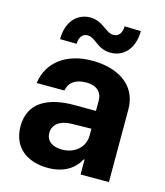

<svg xmlns="http://www.w3.org/2000/svg" viewBox="-114 -843 807 939"><g transform="rotate(15 290.0 -373.0)"><path d="M215.9 10.3C296.5 10.3 348.7 -24.9 375.4 -75.6H379.6V0H523.1V-367.9C523.1 -497.9 413 -552.6 291.5 -552.6C160.9 -552.6 70.7 -485.1 56.5 -376.8L196.7 -376.4C204.2 -418.3 236.5 -442.1 290.8 -442.1C342.3 -442.1 371.8 -416.2 371.8 -371.4V-320L265.3 -320.3C131 -321 34.8 -274.1 34.8 -152.3C34.8 -44.4 111.9 10.3 215.9 10.3ZM111.5 -613.6 195.7 -612.6C195.7 -645.6 212 -666.5 236.5 -666.5C279.8 -666.5 296.9 -612.9 367.5 -613.3C431.8 -613.6 482.2 -663.7 483 -753.6L400.2 -756C399.9 -723.4 385.3 -701.3 358 -701C317.5 -701 292.6 -754.6 226.9 -754.3C162.3 -753.9 111.5 -703.8 111.5 -613.6ZM179.3 -157.3C179.3 -199.9 214.1 -227.3 273.4 -228.3L372.9 -230.1V-195C372.9 -137.8 325.6 -94.1 259.2 -94.1C212.7 -94.1 179.3 -115.8 179.3 -157.3Z"/></g></svg>

Font: Magic Ui Pro
Style: Bold
Weight: 700
Designer: Stefan Endress, Andreas Faust
Version: Version 1.000;FEAKit 1.0